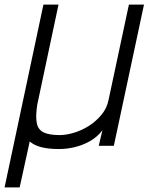

<svg xmlns="http://www.w3.org/2000/svg" viewBox="-41 -638 661 840"><path d="M-21 182 149 -618H215L122 -180Q114 -128 120 -99Q126 -70 150.5 -58.5Q175 -47 220 -47Q249 -47 283.5 -57.5Q318 -68 349 -88Q380 -108 403.5 -136.5Q427 -165 434 -201L523 -618H589L457 0H391L407 -68Q385 -39 353.5 -21Q322 -3 287 5.5Q252 14 218 14Q171 14 140 6Q109 -2 89 -19L45 182Z"/></svg>

Font: Victor Mono Thin Light
Style: Italic
Weight: 300
Italic angle: -12°
Monospace: yes
Version: Version 1.561;gftools[0.9.30]